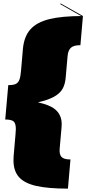

<svg xmlns="http://www.w3.org/2000/svg" viewBox="-20 -977 512 1139"><path d="M338 -952 339 -957 472 -882H461ZM60 -26Q60 -43 61 -52L72 -180Q74 -204 74 -211Q74 -245 61 -256.5Q48 -268 11 -268L29 -472Q59 -472 73.5 -479Q88 -486 95 -504Q102 -522 105 -560L116 -688Q123 -761 160.5 -803Q198 -845 272.5 -863.5Q347 -882 472 -882L457 -709Q418 -709 401 -694Q384 -679 381 -645L370 -520Q367 -479 352 -451.5Q337 -424 302 -404Q267 -384 205 -370Q283 -353 314.5 -321.5Q346 -290 346 -241Q346 -227 345 -220L334 -95Q331 -61 345 -46Q359 -31 398 -31L383 142Q265 142 195 126Q125 110 92.5 73.5Q60 37 60 -26Z"/></svg>

Font: FFF_HK Layer Front
Style: Regular
Weight: 400
Italic angle: -5°
Designer: bBox Type GmbH
Foundry: bBox Type GmbH
Version: Version 0.002